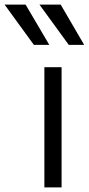

<svg xmlns="http://www.w3.org/2000/svg" viewBox="-108 -819 388 839"><path d="M0 0ZM-87.9 -798.8H3.9L107.4 -623H40ZM64.5 -798.8H157.2L259.8 -623H192.4ZM85.9 0V-525.4H161.1V0Z"/></svg>

Font: Batunionen A1
Style: Regular
Weight: 400
Designer: HanYang I&C Co.,Ltd.
Foundry: HanYang I&C Co.,Ltd.
Version: Version 2.50; ttfautohint (v1.6)